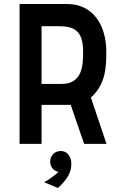

<svg xmlns="http://www.w3.org/2000/svg" viewBox="-20 -720 604 961"><path d="M513 0 435 -232C512 -300 512 -393 512 -462C512 -586 452 -700 315 -700H78V0H188V-195H334L401 0ZM188 -300V-589H269C345 -589 396 -573 396 -462C396 -401 396 -300 289 -300ZM270 221C317 177 337 145 337 99C337 77 326 38 287 36C255 34 231 58 231 89C231 98 234 124 261 137L273 140C273 140 249 165 201 192Z"/></svg>

Font: Advent Pro
Style: Bold
Weight: 700
Designer: Andreas Kalpakidis
Foundry: Andreas Kalpakidis
Version: Version 2.002 2008